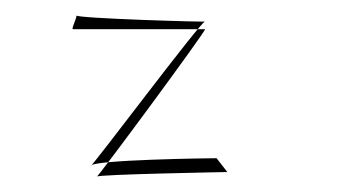

<svg xmlns="http://www.w3.org/2000/svg" viewBox="-20 -408 467 250"><path d="M75 -370H247C250 -370 106 -175 106 -178C106 -181 279 -184 276 -184L262 -202C252 -202 100 -200 98 -192C98 -188 242 -381 247 -380C252 -379 78 -384 79 -388C82 -388 72 -370 75 -370Z"/></svg>

Font: pokerface
Style: Regular
Weight: 400
Version: Version 1